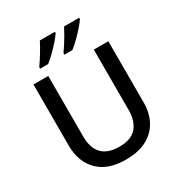

<svg xmlns="http://www.w3.org/2000/svg" viewBox="-216 -1089 1170 1248"><g transform="rotate(-30 369.5 -465.5)"><path d="M650 -252Q650 -178 619 -118.5Q588 -59 525 -24.5Q462 10 366 10Q230 10 159 -62.5Q88 -135 88 -254V-714H199V-260Q199 -84 371 -84Q460 -84 500.5 -131.5Q541 -179 541 -261V-714H650ZM562 -931Q551 -914 526 -885Q501 -856 471.5 -827.5Q442 -799 419 -781H359V-793Q373 -812 389.5 -838Q406 -864 422 -891.5Q438 -919 449 -941H562ZM380 -931Q369 -914 344 -885Q319 -856 289.5 -827.5Q260 -799 237 -781H177V-793Q198 -822 224 -864.5Q250 -907 267 -941H380Z"/></g></svg>

Font: Noto Kufi Arabic Medium
Style: Regular
Weight: 500
Designer: Monotype Design Team, David Williams, Khaled Hosny
Foundry: Google LLC
Version: Version 2.109; ttfautohint (v1.8.4.7-5d5b)